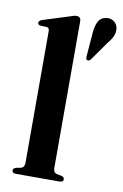

<svg xmlns="http://www.w3.org/2000/svg" viewBox="-86 -808 552 859"><g transform="rotate(10 190.0 -379.0)"><path d="M213.5 -722.5V-56.5Q213.5 -35 228.5 -31L251.5 -26.5Q264 -22.5 264 -13Q264 0 247 0H48Q31.5 0 31.5 -13Q31.5 -22 44.5 -26.5L67.5 -31Q82.5 -35.5 82.5 -56V-654Q82.5 -669.5 70.5 -671L41.5 -672Q30 -674 30 -683.5Q30 -692.5 44.5 -698L160.5 -734.5Q183 -743 193 -743Q213.5 -743 213.5 -722.5ZM277.5 -680.5Q280 -713 290.5 -733Q301 -753 324 -756.5Q346 -760.5 360.8 -749.2Q375.5 -738 378.5 -721.5Q382 -701.5 374.2 -684Q366.5 -666.5 351 -648.5L289.5 -561.5Q282.5 -553.5 274 -556.5Q270 -559 269.2 -563Q268.5 -567 269 -572Z"/></g></svg>

Font: Fraunces 72pt SemiBold
Style: Regular
Weight: 600
Version: Version 1.000;[b76b70a41]